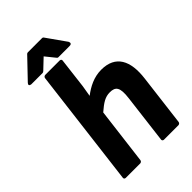

<svg xmlns="http://www.w3.org/2000/svg" viewBox="-261 -972 1080 1080"><g transform="rotate(-45 279.0 -432.5)"><path d="M60 0C59 5 63 12 71 12H186C191 12 199 8 200 0L242 -338C285 -375 311 -392 348 -392C393 -392 410 -372 400 -293L364 0C363 5 367 12 375 12H490C495 12 503 8 504 0L542 -308C558 -435 518 -516 404 -516C345 -516 296 -490 254 -458L265 -524L287 -706C288 -711 284 -718 276 -718H161C156 -718 148 -714 147 -706ZM158 -736C161 -736 165 -738 168 -741L228 -798L274 -741C276 -739 278 -736 282 -736H372C397 -736 385 -757 385 -757L303 -873C301 -876 298 -877 294 -877H182C178 -877 175 -876 172 -873L61 -757C43 -738 68 -736 68 -736Z"/></g></svg>

Font: Falling Sky
Style: BdObl
Weight: 700
Designer: Paul D. Hunt
Foundry: Adobe Systems Incorporated
Version: Version 1.02